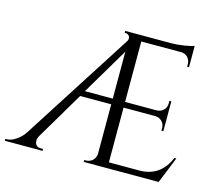

<svg xmlns="http://www.w3.org/2000/svg" viewBox="-112 -848 1116 979"><g transform="rotate(15 446.0 -359.0)"><path d="M858 -139C858 -139 848 -139 848 -139C848 -139 848 -139 848 -139C818 -68 767 -32 695 -31C695 -31 531 -31 531 -31C531 -31 531 -320 531 -320C531 -320 701 -320 701 -320C701 -320 701 -320 701 -320C714 -319 725 -314 734 -305C743 -296 748 -284 748 -271C748 -271 748 -256 748 -256C748 -256 758 -256 758 -256C758 -256 758 -414 758 -414C758 -414 748 -414 748 -414C748 -414 748 -400 748 -400C748 -400 748 -400 748 -400C748 -386 743 -374 734 -365C725 -356 713 -351 700 -350C700 -350 531 -350 531 -350C531 -350 531 -669 531 -669C531 -669 742 -669 742 -669C742 -669 742 -669 742 -669C755 -669 767 -664 776 -655C785 -645 790 -633 790 -620C790 -620 790 -605 790 -605C790 -605 800 -605 800 -605C800 -605 800 -718 800 -718C800 -718 800 -718 800 -718C791 -714 774 -710 749 -706C724 -702 702 -700 681 -700C681 -700 438 -700 438 -700C438 -700 438 -690 438 -690C438 -690 442 -690 442 -690C442 -690 442 -690 442 -690C451 -690 458 -686 463 -679C467 -672 467 -664 463 -655C463 -655 89 -71 89 -71C89 -71 89 -71 89 -71C79 -55 65 -41 48 -29C30 -16 13 -10 -3 -10C-3 -10 -10 -10 -10 -10C-10 -10 -10 0 -10 0C-10 0 189 0 189 0C189 0 189 -10 189 -10C189 -10 179 -10 179 -10C179 -10 179 -10 179 -10C178 -10 177 -10 176 -10C176 -10 176 -10 176 -10C163 -10 153 -16 148 -27C148 -27 148 -27 148 -27C146 -32 145 -38 145 -45C145 -51 147 -58 152 -67C152 -67 302 -320 302 -320C302 -320 466 -320 466 -320C466 -320 466 -58 466 -58C466 -58 466 -58 466 -58C465 -45 460 -33 451 -24C441 -15 429 -10 416 -10C416 -10 407 -10 407 -10C407 -10 406 0 406 0C406 0 802 0 802 0C802 0 858 -139 858 -139ZM319 -350C319 -350 466 -598 466 -598C466 -598 466 -350 466 -350C466 -350 319 -350 319 -350Z"/></g></svg>

Font: Cinzel Utterance
Style: Regular
Weight: 500
Designer: Natanael Gama
Foundry: ""
Version: ""